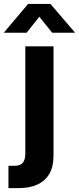

<svg xmlns="http://www.w3.org/2000/svg" viewBox="-76 -760 404 984"><path d="M53.7 -522.5H198.2V40Q198.2 93.3 177.5 129.9Q156.7 166.5 116.7 185.3Q76.7 204.1 18.1 204.1H-32.7V89.8H-2.9Q27.3 89.8 40.5 74.7Q53.7 59.6 53.7 26.9ZM60.5 -592.3H-55.7V-593.3L67.9 -739.7H182.6L308.1 -593.3V-592.3H191.4L125.5 -674.3Z"/></svg>

Font: Inter 28pt
Style: Bold
Weight: 700
Designer: Rasmus Andersson
Foundry: rsms
Version: Version 4.001;git-66647c0bb